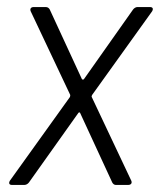

<svg xmlns="http://www.w3.org/2000/svg" viewBox="-20 -524 453 544"><path d="M14 0H49C54 0 59 -3 62 -7L202 -204C203 -206 207 -206 207 -204L298 -7C300 -3 304 0 308 0H343C351 0 355 -5 352 -12L240 -249C239 -251 240 -253 241 -255L411 -492C415 -499 413 -504 405 -504H369C365 -504 360 -501 357 -497L218 -300C217 -298 213 -298 212 -300L121 -497C119 -501 115 -504 110 -504H75C68 -504 64 -499 67 -492L179 -255C179 -253 179 -251 178 -249L8 -12C4 -5 6 0 14 0Z"/></svg>

Font: Barlow Semi Condensed Light
Style: Italic
Weight: 300
Width: 4
Italic angle: -7°
Designer: Jeremy Tribby
Foundry: Tribby Type
Version: Version 1.422;hotconv 1.0.109;makeotfexe 2.5.65596